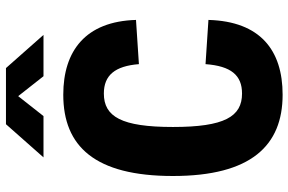

<svg xmlns="http://www.w3.org/2000/svg" viewBox="-186 -794 991 660"><g transform="rotate(-90 310.0 -463.5)"><path d="M204 -365C204 -542 239.5 -602.5 319 -602.5C382 -602.5 413.5 -564 420 -482L572 -492C567 -665 466 -742 315 -742C137.5 -742 35.5 -633.5 35.5 -365C35.5 -96.5 140 12 315 12C467.5 12 567 -64.5 572 -243L420 -253C413.5 -165.5 382 -127.5 319 -127.5C239.5 -127.5 204 -188 204 -365ZM99.5 -810H241.5L310 -897L378.5 -810H520.5L406.5 -939H213.5Z"/></g></svg>

Font: Monaspace Neon ExtraBold
Style: Regular
Weight: 800
Designer: Riley Cran & the Lettermatic Team
Foundry: Lettermatic
Version: Version 1.200 (Monaspace Neon)